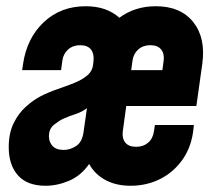

<svg xmlns="http://www.w3.org/2000/svg" viewBox="-20 -583 697 616"><path d="M126 13Q67.5 13 37.8 -20.2Q8 -53.5 8 -111Q8 -155.5 23.5 -187.2Q39 -219 62.5 -240.2Q86 -261.5 110 -274Q136.5 -287.5 165 -297.2Q193.5 -307 218.5 -317Q243.5 -327 260.2 -341.2Q277 -355.5 279 -378L280 -388Q282.5 -410.5 271.8 -424.2Q261 -438 237 -438Q214 -438 198.5 -424.2Q183 -410.5 180 -388L176 -358H51L54 -378Q66.5 -461.5 120.8 -512.2Q175 -563 255 -563Q322 -563 363 -526Q412.5 -563 480 -563Q559.5 -563 600 -512.2Q640.5 -461.5 629 -378L610 -243H385L374 -162Q371 -139.5 381.8 -125.8Q392.5 -112 417 -112Q439.5 -112 455 -125Q470.5 -138 474 -162L477 -182H602L601 -172Q595.5 -114.5 567 -73Q538.5 -31.5 494.8 -9.2Q451 13 399 13Q352.5 13 318.2 -5.5Q284 -24 266 -57Q240 -19.5 202 -3.2Q164 13 126 13ZM401 -358H501L505 -388Q508 -410.5 497 -424.2Q486 -438 462 -438Q439 -438 423.5 -424.2Q408 -410.5 405 -388ZM184.5 -102Q205 -102 224.2 -114.5Q243.5 -127 248 -159L259 -236Q243.5 -224 222.8 -217.2Q202 -210.5 183 -202Q170 -196 153.5 -183Q137 -170 137 -145.5Q137 -127.5 148.5 -114.8Q160 -102 184.5 -102Z"/></svg>

Font: Mohave
Style: Bold Italic
Weight: 700
Italic angle: -8°
Designer: Gumpita Rahayu
Foundry: Tokotype
Version: Version 2.003; ttfautohint (v1.8.3)